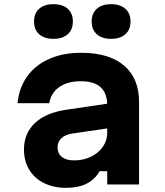

<svg xmlns="http://www.w3.org/2000/svg" viewBox="-20 -885 790 921"><path d="M505 -270.5 326.5 -244.4Q293.1 -239.3 274.5 -222Q256 -204.6 256 -178.1Q256 -148.7 276.8 -132.2Q297.5 -115.6 335.9 -115.6Q379.7 -115.6 416.1 -133.2Q452.6 -150.7 473.5 -181Q494.3 -211.3 494.3 -247.8V-380Q494.3 -437.1 463.1 -466.2Q431.8 -495.3 368 -495.3Q303.9 -495.3 264.4 -467.5Q225 -439.8 216.2 -390H64.2Q71.5 -464.3 110.8 -518.9Q150.1 -573.5 216.4 -602.6Q282.7 -631.8 369.4 -631.8Q503.2 -631.8 575.1 -570.5Q647 -509.2 647 -395.9V0H494.3V-63.9H457.8Q435.3 -24 395.6 -4Q355.9 16 296.9 16Q236.5 16 190.6 -7Q144.6 -30 119.8 -71.4Q95 -112.9 95 -167.9Q95 -245.2 147.3 -294.6Q199.5 -344.1 297.1 -358.4L505 -389.1ZM143.3 -781.8Q143.3 -821.1 168 -843Q192.8 -865 236.4 -865Q280 -865 304.8 -843Q329.5 -821.1 329.5 -781.8Q329.5 -742.6 304.8 -720.6Q280 -698.7 236.4 -698.7Q192.8 -698.7 168 -720.6Q143.3 -742.6 143.3 -781.8ZM419.7 -781.8Q419.7 -821.1 444.5 -843Q469.3 -865 512.9 -865Q556.4 -865 581.2 -843Q606 -821.1 606 -781.8Q606 -742.6 581.2 -720.6Q556.4 -698.7 512.9 -698.7Q469.3 -698.7 444.5 -720.6Q419.7 -742.6 419.7 -781.8Z"/></svg>

Font: Martian Mono sWd Rg
Style: Regular
Weight: 400
Width: 6
Monospace: yes
Designer: Roman Shamin
Foundry: Evil Martians
Version: Version 1.000